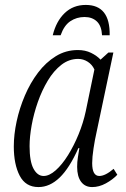

<svg xmlns="http://www.w3.org/2000/svg" viewBox="-20 -749 510 779"><path d="M136 10Q84 10 60 -36Q36 -82 36 -155Q36 -203 47.5 -256.5Q59 -310 81 -361.5Q103 -413 134.5 -454.5Q166 -496 206.5 -521Q247 -546 296 -546Q326 -546 349.5 -534.5Q373 -523 388 -507L420 -536H440L371 -209Q365 -183 359.5 -147Q354 -111 354 -87Q354 -35 383 -35Q407 -35 441 -64L456 -40Q437 -20 409.5 -5Q382 10 354 10Q325 10 309 -11.5Q293 -33 293 -72Q293 -92 296 -110.5Q299 -129 302 -148H298Q262 -67 222 -28.5Q182 10 136 10ZM157 -35Q180 -35 206 -58Q232 -81 256 -119.5Q280 -158 299 -204.5Q318 -251 328 -298L363 -467Q354 -487 336 -498.5Q318 -510 297 -510Q260 -510 229 -486Q198 -462 174 -422Q150 -382 133.5 -335Q117 -288 108.5 -241Q100 -194 100 -156Q100 -94 116 -64.5Q132 -35 157 -35ZM194 -606Q208 -663 242.5 -696Q277 -729 328 -729Q427 -729 425 -606H394Q392 -644 373 -662Q354 -680 323 -680Q291 -680 265.5 -663Q240 -646 226 -606Z"/></svg>

Font: Noto Serif Condensed Light
Style: Italic
Weight: 300
Width: 3
Italic angle: -12°
Designer: Monotype Design Team
Foundry: Monotype Imaging Inc.
Version: Version 2.014; ttfautohint (v1.8.4.7-5d5b)